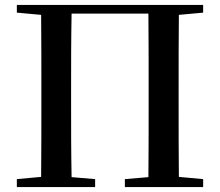

<svg xmlns="http://www.w3.org/2000/svg" viewBox="-20 -755 888 775"><path d="M48 -704 146 -695C147 -595 147 -495 147 -393V-342C147 -241 147 -140 146 -41L48 -32V0H364V-32L269 -40C267 -141 267 -241 267 -343V-393C267 -496 267 -599 269 -700H579C580 -598 580 -496 580 -393V-343C580 -240 580 -139 579 -40L484 -32V0H800V-32L702 -41C701 -141 701 -242 701 -342V-393C701 -494 701 -596 702 -695L800 -704V-735H48Z"/></svg>

Font: Noto Serif CJK HK SemiBold
Style: Regular
Weight: 600
Designer: Ryoko NISHIZUKA 西塚涼子 (kana & ideographs); Frank Grießhammer (Latin, Greek & Cyrillic); Wenlong ZHANG 张文龙 (bopomofo); San
Foundry: Adobe
Version: Version 2.001;hotconv 1.1.0;makeotfexe 2.6.0